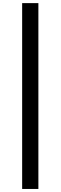

<svg xmlns="http://www.w3.org/2000/svg" viewBox="-20 -982 390 1236"><path d="M227.1 -961.9H122.6V234.4H227.1Z"/></svg>

Font: Raveo Medium
Style: Regular
Weight: 500
Designer: Jakub Foglar, Rasmus Andersson (Inter)
Foundry: Jakubfoglar.com
Version: Version 1.100;Glyphs 3.2.3 (3260)